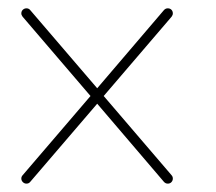

<svg xmlns="http://www.w3.org/2000/svg" viewBox="-20 -542 519 461"><path d="M395 -113.3Q395 -108.4 391.6 -104.7Q388.2 -101.1 382.8 -101.1Q377.4 -101.1 373.5 -105.5L213.4 -293L52.7 -105.5Q49.3 -101.1 43.5 -101.1Q38.6 -101.1 34.9 -104.7Q31.2 -108.4 31.2 -113.3Q31.2 -117.7 34.2 -121.1L197.3 -311.5L34.2 -502Q31.2 -505.9 31.2 -509.8Q31.2 -515.1 34.9 -518.6Q38.6 -522 43.5 -522Q49.3 -522 52.7 -517.6L213.4 -330.1L373.5 -517.6Q377.4 -522 382.8 -522Q388.2 -522 391.6 -518.6Q395 -515.1 395 -509.8Q395 -505.9 392.1 -502L229 -311.5L392.1 -121.1Q395 -117.7 395 -113.3Z"/></svg>

Font: Velvelyne Light
Style: Regular
Weight: 200
Designer: Manon Van der Borght et Mariel Nils
Foundry: Velvetyne
Version: Version 1.070